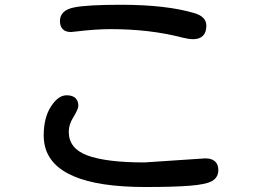

<svg xmlns="http://www.w3.org/2000/svg" viewBox="-20 -729 1040 785"><path d="M474.6 -709.5Q660.2 -709.5 774.9 -675.3Q798.3 -668.5 811 -655.8Q823.7 -643.1 823.7 -624Q823.7 -596.7 809.8 -582.8Q795.9 -568.8 769.5 -568.8Q751.5 -568.8 724.1 -575.7Q593.3 -609.9 431.6 -609.9Q371.6 -609.9 289.6 -600.1L270.5 -598.1Q248 -598.1 236.6 -609.6Q225.1 -621.1 225.1 -643.1Q225.1 -664.1 238.8 -678.2Q253.4 -692.9 283.2 -698.7Q336.4 -709.5 474.6 -709.5ZM860.4 -67.9Q872.6 -55.7 872.6 -33.7Q872.6 -3.9 847.7 10.7Q823.7 24.9 757.3 30.3Q691.4 35.6 574.2 35.6Q193.8 35.6 161.6 -141.1Q158.7 -157.2 158.7 -174.8Q158.7 -247.6 188 -293Q217.8 -339.4 252 -339.4Q284.7 -339.4 295.4 -318.4Q300.3 -309.1 300.3 -295.9Q300.3 -283.7 280.8 -251Q273.4 -239.3 269.5 -230Q261.2 -210.4 261.2 -189.5Q261.2 -122.1 336.4 -93.8Q414.1 -64.9 570.3 -64.9L819.3 -81.5Q846.7 -81.5 860.4 -67.9Z"/></svg>

Font: YuPearl-Medium
Style: Medium
Weight: 500
Designer: Max Yao
Foundry: Max-Everyday
Version: Version 1.011; ttfautohint (v1.8.3)